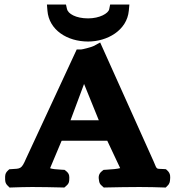

<svg xmlns="http://www.w3.org/2000/svg" viewBox="-20 -824 780 846"><path d="M350.4 -454.1 415.4 -294H290.7ZM251.5 -203.7C252.8 -203.8 258.8 -204 264.6 -204H452.6L509.5 -83.2C498.4 -80 473.7 -77.4 446.8 -76.1L436.3 -75.5L428.8 -69.6C411.2 -55.6 414.6 -38.8 416.4 -28.2C417.4 -22.1 418.1 -13.9 428.8 -5.3L437.3 2.3L449.3 2C490.2 1 551.5 0 594.5 0C636.7 0 669.6 1 699.2 2L710.1 2.4L717.7 -5.3C728.5 -15.2 728.6 -25 729.3 -32.1C730.2 -42.6 732.7 -58.5 717.7 -72.4L711.2 -78.4L702 -79.1C666.5 -81.6 673.3 -73.8 657.4 -111.6L421.4 -636.8L392.9 -621.4C382.8 -616 342.3 -606 337.1 -606H318L94.8 -125.2C74.5 -77.8 70.2 -81.3 30.4 -78.8L21 -78.2L14.4 -72.1C1.2 -59.9 2.5 -46.9 2.6 -38C2.7 -29.4 1.7 -17.1 14.4 -5.3L22.1 2.4L33 2C60.8 1 95 0 121.1 0C163.9 0 210.5 1 251.6 2L263.6 2.3L272.1 -5.3C285.7 -16.2 284.9 -27.4 285.2 -35.3C285.5 -44.3 287.3 -57.4 272.1 -69.6L264.5 -75.6L253.9 -76.1C229.9 -77.1 207.6 -79.6 200.9 -82.7C201 -83.4 201.3 -84.5 202 -86ZM550.1 -804H465.3L461.2 -783.4C457.5 -765.1 419.2 -743 368.3 -743C313.6 -743 279.8 -763.9 275.2 -784L270.7 -804H186.8L189 -777.2C195.7 -691.8 276.2 -641 368.3 -641C452.3 -641 539.4 -689.8 547.6 -776.9Z"/></svg>

Font: Linux Libertine Mono O 
Style: Mono Bold
Weight: 400
Designer: Philipp H. Poll
Foundry: Philipp H. Poll
Version: Version 5.1.7